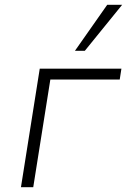

<svg xmlns="http://www.w3.org/2000/svg" viewBox="-20 -777 527 797"><path d="M67 0 145 -492H484L477 -447H189L118 0ZM291 -566 425 -757H487L332 -566Z"/></svg>

Font: Nunito Sans 7pt ExtraLight
Style: Italic
Weight: 250
Italic angle: -9°
Designer: Vernon Adams
Foundry: Vernon Adams
Version: Version 3.101;gftools[0.9.27]